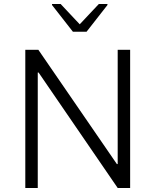

<svg xmlns="http://www.w3.org/2000/svg" viewBox="-20 -936 774 956"><path d="M106 0V-688H171L562 -119H566V-688H628V0H566L172 -575H168V0ZM343 -778 239 -911V-916H282L377 -815L472 -916H515V-911L411 -778Z"/></svg>

Font: Saira Thin Light
Style: Regular
Weight: 300
Version: Version 1.101